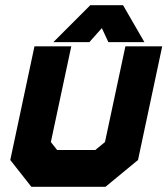

<svg xmlns="http://www.w3.org/2000/svg" viewBox="-20 -718 644 738"><path d="M100.5 0 19.5 -103 112.5 -540H254L175.5 -172L199.5 -141.5H346.5L383.5 -172L462 -540H603.5L510.5 -103L385.5 0ZM155.5 -71H364L449.5 -146L518.5 -470L449.5 -146L364 -71H155.5L98.5 -146.5L167.5 -470L98.5 -146.5ZM327 -698H453L535 -556H396.5L371.5 -610L323.5 -556H185ZM352.5 -659 297.5 -601 352.5 -659H409.5L439.5 -601L409.5 -659Z"/></svg>

Font: Tourney Black
Style: Italic
Weight: 900
Italic angle: -12°
Version: Version 1.015